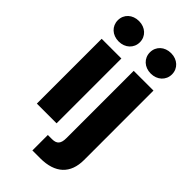

<svg xmlns="http://www.w3.org/2000/svg" viewBox="-286 -806 1080 1080"><g transform="rotate(45 254.5 -265.5)"><path d="M48.8 0H205.6V-515.6H48.8ZM127 -572.3C177.7 -572.3 214.8 -606.9 214.8 -653.8C214.8 -700.7 177.7 -734.9 127 -734.9C75.7 -734.9 39.1 -700.7 39.1 -653.8C39.1 -606.9 75.7 -572.3 127 -572.3ZM303.7 -515.6V20C303.7 63.5 288.1 81.1 251 81.1H217.3V204.1H279.3C399.4 204.1 460.9 144 460.9 36.6V-515.6ZM382.3 -572.3C433.1 -572.3 470.2 -606.9 470.2 -653.8C470.2 -700.7 433.1 -734.9 382.3 -734.9C331.1 -734.9 294.4 -700.7 294.4 -653.8C294.4 -606.9 331.1 -572.3 382.3 -572.3Z"/></g></svg>

Font: Raveo Display
Style: Bold
Weight: 700
Designer: Jakub Foglar, Rasmus Andersson (Inter)
Foundry: Jakubfoglar.com
Version: Version 1.100;Glyphs 3.2.3 (3260)